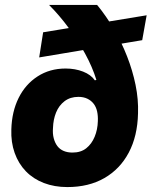

<svg xmlns="http://www.w3.org/2000/svg" viewBox="-20 -749 615 779"><path d="M253 10Q201 10 158 -6.5Q115 -23 85 -54Q55 -85 39.5 -128.5Q24 -172 26 -224Q28 -296 55.5 -351.5Q83 -407 132.5 -439Q182 -471 246 -471Q285 -471 317 -458.5Q349 -446 365 -423L371 -425Q355 -477 325.5 -531Q296 -585 258.5 -636Q221 -687 179 -729H374Q411 -684 442 -631Q473 -578 495.5 -520.5Q518 -463 530 -404.5Q542 -346 540 -289Q538 -197 502.5 -130Q467 -63 403.5 -26.5Q340 10 253 10ZM274 -130Q308 -130 330 -147.5Q352 -165 364 -194Q376 -223 377 -257Q378 -279 374 -297Q370 -315 360 -328Q350 -341 334.5 -348.5Q319 -356 298 -356Q265 -356 242 -338.5Q219 -321 207.5 -292.5Q196 -264 195 -230Q193 -207 198 -188Q203 -169 213 -156Q223 -143 238.5 -136.5Q254 -130 274 -130ZM139 -516 155 -618 575 -687 557 -586Z"/></svg>

Font: Mona Sans ExtraLight ExtraBold
Style: Italic
Weight: 800
Italic angle: -11.6951°
Version: Version 2.000